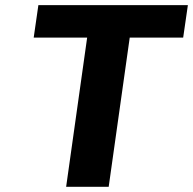

<svg xmlns="http://www.w3.org/2000/svg" viewBox="-20 -720 744 740"><path d="M704.1 -700.2 686 -575.2H480L398.9 0H234.9L315.9 -575.2H109.9L127.9 -700.2Z"/></svg>

Font: Fivo Sans Modern
Style: Italic
Weight: 700
Designer: Alexander Slobzheninov
Foundry: Alexander Slobzheninov
Version: 1.0